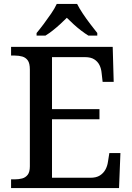

<svg xmlns="http://www.w3.org/2000/svg" viewBox="-20 -951 669 971"><path d="M36 0V-44H55Q75 -44 92 -48.5Q109 -53 120 -67Q131 -81 131 -110V-599Q131 -631 120.5 -645.5Q110 -660 93 -665Q76 -670 55 -670H36V-714H550L555 -537H499L494 -581Q492 -604 483 -622Q474 -640 456.5 -651Q439 -662 411 -662H243V-399H483V-348H243V-52H437Q467 -52 485 -63.5Q503 -75 513 -93Q523 -111 526 -133L533 -177H589L582 0ZM165 -784Q181 -803 200.5 -829Q220 -855 238.5 -882Q257 -909 267 -931H370Q381 -909 399 -882Q417 -855 437 -829Q457 -803 472 -784V-771H427Q409 -782 389.5 -797Q370 -812 351.5 -829Q333 -846 318 -861Q303 -846 284.5 -829Q266 -812 247 -797Q228 -782 210 -771H165Z"/></svg>

Font: ET Text
Style: Regular
Weight: 470
Designer: Monotype Design Team
Foundry: Monotype Imaging Inc.
Version: Version 2.009